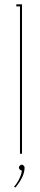

<svg xmlns="http://www.w3.org/2000/svg" viewBox="-20 -699 182 873"><path d="M65.9 63Q65.9 58.6 70.1 54.2Q74.2 49.8 79.1 49.8Q83.5 49.8 87.6 54Q91.8 58.1 91.8 63Q91.8 104 49.8 153.8L43.9 149.9Q59.6 132.3 69.3 110.6Q79.1 88.9 79.1 76.2Q74.7 76.2 70.3 72Q65.9 67.9 65.9 63ZM70.8 -669.9H54.2V-679.2H80.1V0H70.8Z"/></svg>

Font: Rawengulk
Style: Ultralight
Weight: 200
Version: Version 0.92